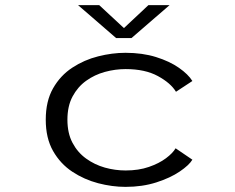

<svg xmlns="http://www.w3.org/2000/svg" viewBox="-20 -718 915 749"><path d="M469.5 11Q417.5 11 363 -3.2Q308.5 -17.5 262 -48.2Q215.5 -79 187 -129Q158.5 -179 158.5 -251Q158.5 -323.5 187 -373.5Q215.5 -423.5 262 -454Q308.5 -484.5 363 -498.2Q417.5 -512 469.5 -512Q535.5 -512 588.5 -495.5Q641.5 -479 678 -453.5Q714.5 -428 730.5 -402L666.5 -360Q646 -394 596 -421.2Q546 -448.5 470 -448.5Q429.5 -448.5 389.2 -437.5Q349 -426.5 316 -402.8Q283 -379 263 -341.5Q243 -304 243 -251Q243 -198.5 262.8 -161Q282.5 -123.5 315.8 -99.5Q349 -75.5 389 -64.2Q429 -53 470 -53Q521 -53 560.8 -66.8Q600.5 -80.5 627.2 -100.5Q654 -120.5 665 -139.5L730.5 -95Q717.5 -73.5 681 -48.8Q644.5 -24 590 -6.5Q535.5 11 469.5 11ZM284.5 -698H367L463.5 -608.5L559 -698H641.5L493 -569.5H433Z"/></svg>

Font: Trispace SemiExpanded Light
Style: Regular
Weight: 300
Width: 6
Designer: Tyler Finck
Foundry: Etcetera Type Company
Version: Version 1.210; ttfautohint (v1.8.3)